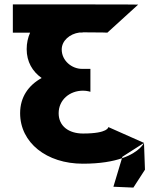

<svg xmlns="http://www.w3.org/2000/svg" viewBox="-20 -747 720 876"><path d="M469.8 -598C469.8 -598 454.2 -599.5 357 -599.5V-598.5L341.9 -598.5C298.5 -592.6 261.6 -561.6 261.6 -521.2C261.6 -470.2 307.4 -432.8 354.2 -432.8H392.5V-328.2C392.5 -328.2 377.5 -333.3 358.8 -333.3C297.1 -333.3 247.6 -290.8 247.6 -230.5C247.6 -171 294.3 -137.8 358.8 -137.8C474.8 -137.8 474.3 -167.3 474.3 -167.3L637 -95C637 -95 618.6 -53.1 536.5 -25L497.4 105L588.5 108.9L641.4 27.2L637 -95L538.6 -32L536.5 -25C495.1 -10.8 437.5 -0.1 357.9 -0.1C192.4 -0.1 71.8 -96.2 71.8 -230.5C71.8 -304.4 110.1 -358 170 -391.1C127.9 -420.9 101.7 -465.1 101.7 -522.9C101.7 -549.9 107.2 -575.2 117.4 -598.1L38.6 -598V-727L355.1 -726.9C571.1 -726.9 610.4 -726 610.4 -726Z"/></svg>

Font: Hussar
Style: BdWide
Weight: 700
Foundry: Cannot Into Space Fonts
Version: Version 2.00